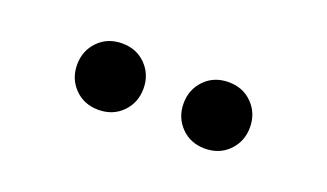

<svg xmlns="http://www.w3.org/2000/svg" viewBox="-32 -928 690 405"><g transform="rotate(20 313.0 -725.5)"><path d="M193.5 -651Q161 -651 140 -672.5Q119 -694 119 -725.5Q119 -757 140 -778.5Q161 -800 193.5 -800Q226 -800 247 -778.5Q268 -757 268 -725.5Q268 -694 247 -672.5Q226 -651 193.5 -651ZM432.5 -651Q400 -651 379 -672.5Q358 -694 358 -725.5Q358 -757 379 -778.5Q400 -800 432.5 -800Q465 -800 486 -778.5Q507 -757 507 -725.5Q507 -694 486 -672.5Q465 -651 432.5 -651Z"/></g></svg>

Font: Resource Han Rounded KR
Style: Bold
Weight: 700
Designer: Cyano Hao (round all glyphs); Ryoko NISHIZUKA 西塚涼子 (kana, bopomofo & ideographs); Paul D. Hunt (Latin, Greek & Cyrillic)
Foundry: Cyano Hao
Version: 0.990